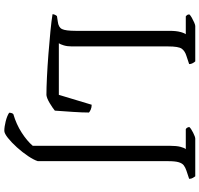

<svg xmlns="http://www.w3.org/2000/svg" viewBox="-38 -710 947 912"><g transform="rotate(90 436.0 -253.5)"><path d="M431 0Q398 0 346 -2.5Q294 -5 236.5 -9.5Q179 -14 128 -19Q77 -24 47 -29Q47 -35 50 -41Q53 -47 56 -50L82 -54Q109 -57 117.5 -74Q126 -91 126 -140V-585Q126 -617 131.5 -636.5Q137 -656 142 -662H57Q54 -664 51 -668Q48 -672 48 -679Q52 -684 63.5 -690.5Q75 -697 86.5 -702Q98 -707 103 -707H271Q275 -703 279.5 -695Q284 -687 284 -678L245 -665Q222 -658 211 -643Q200 -628 200 -578V-121Q200 -99 195 -82.5Q190 -66 185 -59H430L477 -215Q490 -215 500 -210.5Q510 -206 514 -202Q514 -171 511 -126Q508 -81 505 -40Q493 -30 470 -16Q447 -2 431 0ZM601 200Q582 200 556 193.5Q530 187 515 177Q515 170 517 164.5Q519 159 522 157Q570 143 609.5 117.5Q649 92 672 65V-585Q672 -618 677 -637Q682 -656 688 -662H593Q590 -663 586.5 -668Q583 -673 583 -679Q590 -687 610 -697Q630 -707 638 -707H817Q820 -703 824.5 -695.5Q829 -688 829 -678L790 -665Q775 -660 765 -652.5Q755 -645 750 -628Q745 -611 745 -578V41Q739 60 721 87Q703 114 679.5 140Q656 166 634.5 183Q613 200 601 200Z"/></g></svg>

Font: Texturina 72pt Light
Style: Regular
Weight: 300
Designer: Guillermo Torres Carreño
Foundry: Omnibus-Type
Version: Version 1.002; ttfautohint (v1.8.3)